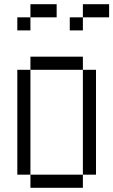

<svg xmlns="http://www.w3.org/2000/svg" viewBox="-20 -895 540 915"><path d="M250 -812.5V-875H125V-812.5H62.5V-750H125V-812.5ZM500 -812.5V-875H375V-812.5H312.5V-750H375V-812.5ZM125 -62.5V0H375V-62.5ZM125 -62.5Q125 -62.5 125 -562.5H62.5Q62.5 -562.5 62.5 -62.5ZM375 -62.5H437.5Q437.5 -62.5 437.5 -562.5H375Q375 -562.5 375 -62.5ZM125 -562.5H375V-625H125Z"/></svg>

Font: UnifontExMono
Style: Regular
Weight: 500
Version: Version 15.0.06